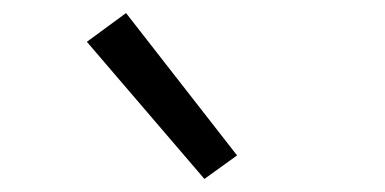

<svg xmlns="http://www.w3.org/2000/svg" viewBox="-20 -829 590 294"><path d="M293 -555 113 -765 173 -809 343 -591Z"/></svg>

Font: Lode
Style: Regular
Weight: 400
Monospace: yes
Designer: Belleve Invis
Foundry: Belleve Invis
Version: Version 29.2.0; ttfautohint (v1.8.3)